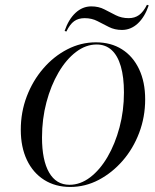

<svg xmlns="http://www.w3.org/2000/svg" viewBox="-20 -756 638 788"><path d="M268.5 11.3Q207.3 11.3 161.3 -17.7Q115.3 -46.8 90.3 -99.6Q65.3 -152.4 65.3 -223.4Q65.3 -296 89.9 -360.5Q114.5 -425 157.7 -475Q200.8 -525 256.5 -553.6Q312.1 -582.3 373.4 -582.3Q435.5 -582.3 480.6 -553.6Q525.8 -525 550.8 -472.2Q575.8 -419.4 575.8 -348.4Q575.8 -275.8 551.2 -210.9Q526.6 -146 483.5 -96.4Q440.3 -46.8 385.1 -17.7Q329.8 11.3 268.5 11.3ZM265.3 2.4Q309.7 2.4 350 -28.2Q390.3 -58.9 421.4 -112.1Q452.4 -165.3 470.6 -233.5Q488.7 -301.6 488.7 -376.6Q488.7 -439.5 475.8 -483.9Q462.9 -528.2 437.9 -550.8Q412.9 -573.4 376.6 -573.4Q332.3 -573.4 291.9 -542.7Q251.6 -512.1 220.2 -458.5Q188.7 -404.8 170.6 -336.3Q152.4 -267.7 152.4 -191.9Q152.4 -98.4 181.5 -48Q210.5 2.4 265.3 2.4ZM480.6 -633.1Q450.8 -633.1 427 -645.2Q403.2 -657.3 379.8 -669.4Q356.5 -681.5 327.4 -681.5Q301.6 -681.5 284.3 -669Q266.9 -656.5 252.4 -626.6L245.2 -629Q261.3 -676.6 289.9 -703.2Q318.5 -729.8 354.8 -729.8Q384.7 -729.8 408.1 -717.7Q431.5 -705.6 455.2 -693.5Q479 -681.5 508.1 -681.5Q533.1 -681.5 550.8 -694.4Q568.5 -707.3 583.1 -736.3L590.3 -733.9Q574.2 -686.3 545.6 -659.7Q516.9 -633.1 480.6 -633.1Z"/></svg>

Font: Playfair 144pt SemiCondensed
Style: Italic
Weight: 400
Width: 4
Italic angle: -15.6°
Designer: Claus Eggers Sørensen
Foundry: Claus Eggers Sørensen
Version: Version 2.203